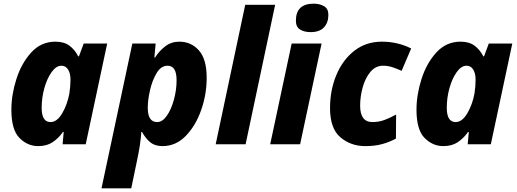

<svg xmlns="http://www.w3.org/2000/svg" viewBox="-20 -786 2818 1046"><path d="M255 -121Q207 -121 207 -199Q207 -253 221.5 -305.5Q236 -358 261 -393Q286 -428 315 -428Q338 -428 351 -407Q364 -386 364 -353Q364 -316 358 -277Q347 -217 319 -169Q291 -121 255 -121ZM188 10Q235 10 267 -11.5Q299 -33 323 -67H327L321 0H447L564 -549H436L410 -479H406Q388 -515 358.5 -537Q329 -559 282 -559Q204 -559 150.5 -500.5Q97 -442 69.5 -356Q42 -270 42 -188Q42 -79 86 -34.5Q130 10 188 10Z M836 -121Q785 -121 785 -199Q785 -240 797 -293.5Q809 -347 833 -387.5Q857 -428 893 -428Q942 -428 942 -349Q942 -296 927.5 -243Q913 -190 889 -155.5Q865 -121 836 -121ZM533 240H695L726 91Q736 44 741.5 8.5Q747 -27 750 -67H754Q772 -33 798 -11.5Q824 10 865 10Q938 10 992 -45.5Q1046 -101 1076 -186.5Q1106 -272 1106 -362Q1106 -464 1063.5 -511.5Q1021 -559 957 -559Q913 -559 880 -533.5Q847 -508 825 -473H821L828 -549H701Z M1155 0 1316 -760H1479L1318 0Z M1672 -611Q1721 -611 1745 -637Q1769 -663 1769 -705Q1769 -739 1745 -752.5Q1721 -766 1689 -766Q1592 -766 1592 -673Q1592 -639 1615 -625Q1638 -611 1672 -611ZM1452 0H1615L1732 -549H1569Z M1970 10Q2022 10 2062 -1Q2102 -12 2137 -31L2138 -162Q2104 -143 2073.5 -132Q2043 -121 2009 -121Q1942 -121 1942 -210Q1942 -260 1956 -310.5Q1970 -361 1998 -394.5Q2026 -428 2067 -428Q2094 -428 2119 -419.5Q2144 -411 2168 -400L2220 -522Q2146 -559 2061 -559Q1974 -559 1910.5 -509.5Q1847 -460 1812.5 -377.5Q1778 -295 1778 -197Q1778 -86 1834.5 -38Q1891 10 1970 10Z M2462 -121Q2414 -121 2414 -199Q2414 -253 2428.5 -305.5Q2443 -358 2468 -393Q2493 -428 2522 -428Q2545 -428 2558 -407Q2571 -386 2571 -353Q2571 -316 2565 -277Q2554 -217 2526 -169Q2498 -121 2462 -121ZM2395 10Q2442 10 2474 -11.5Q2506 -33 2530 -67H2534L2528 0H2654L2771 -549H2643L2617 -479H2613Q2595 -515 2565.5 -537Q2536 -559 2489 -559Q2411 -559 2357.5 -500.5Q2304 -442 2276.5 -356Q2249 -270 2249 -188Q2249 -79 2293 -34.5Q2337 10 2395 10Z"/></svg>

Font: Noto Sans Display Extra
Style: Italic
Weight: 800
Italic angle: -12°
Designer: Monotype Design Team
Foundry: Monotype Imaging Inc.
Version: Version 1.900